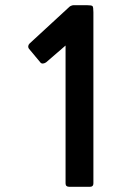

<svg xmlns="http://www.w3.org/2000/svg" viewBox="-20 -664 540 738"><path d="M246 54Q232 54 232 41V-489L158 -425Q153 -421 146.5 -420Q140 -419 136 -423L91 -477Q88 -481 88.5 -486.5Q89 -492 94 -497L247 -638Q249 -640 254 -642Q259 -644 262 -644H315Q332 -644 335.5 -640.5Q339 -637 339 -617V41Q339 54 326 54Z"/></svg>

Font: NanumGothicCoding
Style: Bold
Weight: 700
Monospace: yes
Designer: Kwon Bruce; Nicolas Noh; Sung-woo Choi; Go-un Cha; Soo-hyun Park;
Foundry: NHN Corporation
Version: Version 2.000;PS 1;hotconv 1.0.49;makeotf.lib2.0.14853